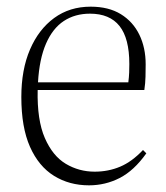

<svg xmlns="http://www.w3.org/2000/svg" viewBox="-20 -542 497 576"><path d="M247 14Q188 14 142 -14.5Q96 -43 70 -101.5Q44 -160 44 -251Q44 -333 70 -393.5Q96 -454 142.5 -488Q189 -522 252 -522Q306 -522 342.5 -499.5Q379 -477 398 -438Q417 -399 417 -349Q417 -332 416.5 -312Q416 -292 413 -272H93Q91 -182 114.5 -128Q138 -74 177.5 -50.5Q217 -27 264 -27Q305 -27 340.5 -42Q376 -57 409 -92L419 -82Q382 -30 339 -8Q296 14 247 14ZM94 -295H365Q367 -311 367.5 -324Q368 -337 368 -350Q368 -427 338.5 -464Q309 -501 250 -501Q205 -501 171.5 -479Q138 -457 118 -411Q98 -365 94 -295Z"/></svg>

Font: Literata 60pt ExtraLight
Style: Regular
Weight: 250
Designer: Latin by Veronika Burian and Jose Scaglione. Greek by Irene Vlachou. Cyrillic by Vera Evstafieva.
Foundry: TypeTogether
Version: Version 3.103;gftools[0.9.29]